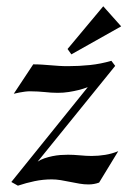

<svg xmlns="http://www.w3.org/2000/svg" viewBox="-20 -583 416 612"><path d="M100.1 -67.9Q109.4 -74.2 121.6 -78.4Q133.8 -82.5 146.7 -85.2Q159.7 -87.9 172.6 -88.9Q185.5 -89.8 196.8 -89.8Q213.9 -89.8 234.6 -87.9Q255.4 -85.9 272 -85.9Q293.9 -85.9 315.2 -89.4Q336.4 -92.8 356.9 -101.1L295.9 -1Q279.8 4.9 262.2 4.9Q248 4.9 233.4 2.4Q218.8 0 203.6 -3.2Q188.5 -6.3 173.6 -8.8Q158.7 -11.2 145 -11.2Q117.2 -11.2 90.3 -5.6Q63.5 0 37.1 8.8L16.1 -2.9L259.8 -305.2Q245.6 -299.8 230 -295.9Q216.3 -292.5 199.5 -289.8Q182.6 -287.1 164.1 -287.1Q152.8 -287.1 142.8 -287.8Q132.8 -288.6 122.3 -289.6Q111.8 -290.5 100.3 -291.3Q88.9 -292 75.2 -292Q67.4 -292 58.6 -290.8Q49.8 -289.6 42 -288.1Q33.2 -286.1 23.9 -284.2L85.9 -377.9Q101.1 -377.9 114.5 -377Q127.9 -376 141.1 -375Q154.3 -374 167.7 -373Q181.2 -372.1 196.8 -372.1Q231.9 -372.1 266.8 -375.7Q301.8 -379.4 335 -389.2L347.2 -373ZM207.5 -409.7 195.3 -426.8 309.1 -563 366.2 -499Z"/></svg>

Font: Redressed
Style: Regular
Weight: 400
Designer: Astigmatic (AOETI)
Foundry: Astigmatic (AOETI)
Version: Version 1.000